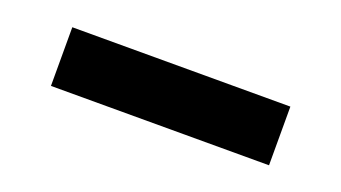

<svg xmlns="http://www.w3.org/2000/svg" viewBox="-28 -30 656 369"><g transform="rotate(20 300.0 155.0)"><path d="M77 215V95H523V215Z"/></g></svg>

Font: Iosevka SS04 Heavy Extended
Style: Regular
Weight: 900
Width: 7
Monospace: yes
Designer: Belleve Invis
Foundry: Belleve Invis
Version: Version 19.0.0; ttfautohint (v1.8.4)